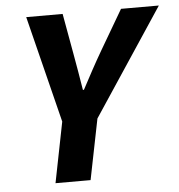

<svg xmlns="http://www.w3.org/2000/svg" viewBox="-49 -698 695 745"><g transform="rotate(-5 298.5 -326.0)"><path d="M137.4 0 184.2 -235.9 80.3 -651.8H222.1L250.2 -495.4Q257 -458.4 262.7 -424.2Q268.4 -390 274.8 -351.4H278.8Q299.2 -390 318.3 -425Q337.3 -460 358.8 -497L449.5 -651.8H596.9L321.3 -235.9L274 0Z"/></g></svg>

Font: Source Sans 3 VF
Style: Italic
Weight: 200
Italic angle: -11°
Designer: Paul D. Hunt
Foundry: Adobe Systems Incorporated
Version: Version 3.042;hotconv 1.0.118;makeotfexe 2.5.65603